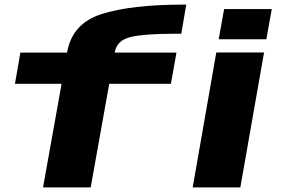

<svg xmlns="http://www.w3.org/2000/svg" viewBox="-20 -814 1234 834"><path d="M167 0H374L454.5 -450H722.5L746.5 -585.5H477.5L478.5 -586.5Q487.5 -639 547.2 -653.2Q607 -667.5 743 -667.5H767.5L789 -794H778.5Q552.5 -794 423 -753.5Q293.5 -713 271.5 -586.5L270.5 -585.5H68.5L45 -450H247.5ZM817 0H1024L1127 -586H919.5ZM953.5 -774.5 930 -643.5H1137L1160.5 -774.5Z"/></svg>

Font: Anybody ExtraExpanded
Style: Bold Italic
Weight: 700
Width: 8
Italic angle: -10°
Version: Version 1.113;gftools[0.9.25]